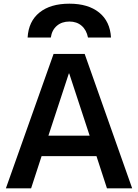

<svg xmlns="http://www.w3.org/2000/svg" viewBox="-20 -1023 750 1043"><path d="M271 -730H440L698 0H561L504 -175H206L149 0H12ZM467 -286 356 -624H354L243 -286ZM583 -819H458Q450 -860 423.5 -883Q397 -906 357 -906Q316 -906 289 -883Q262 -860 256 -819H130Q135 -907 194.5 -955Q254 -1003 357 -1003Q459 -1003 518.5 -955Q578 -907 583 -819Z"/></svg>

Font: Enso SemiBold
Style: Regular
Weight: 600
Designer: Coji Morishita
Foundry: UNDERFOREST DESIGN
Version: Version 1.000